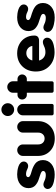

<svg xmlns="http://www.w3.org/2000/svg" viewBox="950 -1736 802 2742"><g transform="rotate(-90 1351.0 -365.0)"><path d="M232.9 -521Q257.8 -521 285.6 -516.8Q313.5 -512.7 344.2 -502.9Q375 -493.2 395 -473.1Q415 -453.1 415 -425.8Q415 -400.4 396.2 -382.1Q377.4 -363.8 349.1 -363.8Q330.6 -363.8 303.2 -377Q271 -394 233.9 -394Q214.4 -394 203.1 -385.5Q191.9 -377 191.9 -362.8Q191.9 -350.6 205.3 -341.3Q218.8 -332 240.2 -325.2Q261.7 -318.4 287.8 -310.5Q314 -302.7 340.1 -290.3Q366.2 -277.8 387.7 -261.2Q409.2 -244.6 422.6 -216.8Q436 -189 436 -152.8Q436 -79.6 380.1 -32.2Q324.2 15.1 229 15.1Q209 15.1 185.1 12.9Q161.1 10.7 131.6 3.9Q102.1 -2.9 78.6 -13.4Q55.2 -23.9 39.1 -42.2Q22.9 -60.5 22.9 -84Q22.9 -109.4 41.7 -127.7Q60.5 -146 88.9 -146Q107.4 -146 134.8 -132.8Q175.8 -111.8 225.1 -111.8Q251 -111.8 265.9 -122.6Q280.8 -133.3 280.8 -148.9Q280.8 -160.6 270.3 -169.9Q259.8 -179.2 242.4 -185.3Q225.1 -191.4 203.1 -199Q181.2 -206.5 158 -213.9Q134.8 -221.2 112.8 -233.9Q90.8 -246.6 73.5 -262.5Q56.2 -278.3 45.7 -303.2Q35.2 -328.1 35.2 -358.9Q35.2 -429.2 87.9 -475.1Q140.6 -521 232.9 -521Z M495.1 -224.1V-439Q495.1 -472.2 519.5 -496.1Q543.9 -520 578.1 -520Q611.3 -520 635.3 -495.8Q659.2 -471.7 659.2 -439V-220.2Q659.2 -179.7 682.9 -154.3Q706.5 -128.9 744.1 -128.9Q780.8 -128.9 804.4 -154.3Q828.1 -179.7 828.1 -220.2V-439Q828.1 -472.2 852.3 -496.1Q876.5 -520 910.2 -520Q943.8 -520 968 -496.1Q992.2 -472.2 992.2 -439V-224.1Q992.2 -118.2 922.6 -51Q853 16.1 744.1 16.1Q634.8 16.1 564.9 -51Q495.1 -118.2 495.1 -224.1Z M1074.7 -23.9V-439Q1074.7 -472.2 1099.1 -496.1Q1123.5 -520 1157.7 -520Q1190.4 -520 1214.1 -496.1Q1237.8 -472.2 1237.8 -439V-23.9Q1237.8 -14.2 1231 -7.1Q1224.1 0 1214.8 0H1098.6Q1088.9 0 1081.8 -7.1Q1074.7 -14.2 1074.7 -23.9ZM1156.7 -746.1Q1193.8 -746.1 1220.9 -719.2Q1248 -692.4 1248 -654.8Q1248 -617.7 1221.2 -590.8Q1194.3 -564 1156.7 -564Q1118.7 -564 1091.8 -590.6Q1064.9 -617.2 1064.9 -654.8Q1064.9 -692.4 1091.8 -719.2Q1118.7 -746.1 1156.7 -746.1Z M1591.8 -382.8H1561.5L1560.5 -23.9Q1560.5 -14.2 1554 -7.1Q1547.4 0 1537.6 0H1421.9Q1412.6 0 1405 -7.1Q1397.5 -14.2 1397.5 -23.9V-382.8H1366.7Q1339.4 -382.8 1320.1 -402.6Q1300.8 -422.4 1300.8 -450.2Q1300.8 -477.5 1320.1 -496.8Q1339.4 -516.1 1366.7 -516.1H1397.5V-581.1Q1397.5 -614.3 1421.9 -638.2Q1446.3 -662.1 1480.5 -662.1Q1513.2 -662.1 1537.4 -638.2Q1561.5 -614.3 1561.5 -581.1V-516.1H1591.8Q1619.6 -516.1 1639.2 -496.8Q1658.7 -477.5 1658.7 -450.2Q1658.7 -422.4 1639.2 -402.6Q1619.6 -382.8 1591.8 -382.8Z M2140.6 -208H1857.4Q1869.6 -165.5 1900.9 -141.4Q1932.1 -117.2 1975.6 -117.2Q2024.4 -117.2 2062.5 -137.2Q2098.1 -153.8 2120.6 -153.8Q2147.9 -153.8 2165.8 -136Q2183.6 -118.2 2183.6 -90.8Q2183.6 -66.4 2168 -47.1Q2152.3 -27.8 2129.2 -16.8Q2106 -5.9 2076.7 1.2Q2047.4 8.3 2023.2 10.7Q1999 13.2 1977.5 13.2Q1855.5 13.2 1778.1 -61.3Q1700.7 -135.7 1700.7 -253.9Q1700.7 -371.1 1773.2 -446Q1845.7 -521 1961.4 -521Q2035.2 -521 2093 -488.8Q2150.9 -456.5 2182.6 -401.1Q2214.4 -345.7 2214.4 -276.9Q2214.4 -239.3 2193.6 -223.6Q2172.9 -208 2140.6 -208ZM1963.4 -390.1Q1925.3 -390.1 1897.5 -367.4Q1869.6 -344.7 1858.4 -304.2H2066.4Q2059.1 -343.3 2031 -366.7Q2002.9 -390.1 1963.4 -390.1Z M2476.1 -521Q2501 -521 2528.8 -516.8Q2556.6 -512.7 2587.4 -502.9Q2618.2 -493.2 2638.2 -473.1Q2658.2 -453.1 2658.2 -425.8Q2658.2 -400.4 2639.4 -382.1Q2620.6 -363.8 2592.3 -363.8Q2573.7 -363.8 2546.4 -377Q2514.2 -394 2477.1 -394Q2457.5 -394 2446.3 -385.5Q2435.1 -377 2435.1 -362.8Q2435.1 -350.6 2448.5 -341.3Q2461.9 -332 2483.4 -325.2Q2504.9 -318.4 2531 -310.5Q2557.1 -302.7 2583.3 -290.3Q2609.4 -277.8 2630.9 -261.2Q2652.3 -244.6 2665.8 -216.8Q2679.2 -189 2679.2 -152.8Q2679.2 -79.6 2623.3 -32.2Q2567.4 15.1 2472.2 15.1Q2452.1 15.1 2428.2 12.9Q2404.3 10.7 2374.8 3.9Q2345.2 -2.9 2321.8 -13.4Q2298.3 -23.9 2282.2 -42.2Q2266.1 -60.5 2266.1 -84Q2266.1 -109.4 2284.9 -127.7Q2303.7 -146 2332 -146Q2350.6 -146 2377.9 -132.8Q2418.9 -111.8 2468.3 -111.8Q2494.1 -111.8 2509 -122.6Q2523.9 -133.3 2523.9 -148.9Q2523.9 -160.6 2513.4 -169.9Q2502.9 -179.2 2485.6 -185.3Q2468.3 -191.4 2446.3 -199Q2424.3 -206.5 2401.1 -213.9Q2377.9 -221.2 2356 -233.9Q2334 -246.6 2316.7 -262.5Q2299.3 -278.3 2288.8 -303.2Q2278.3 -328.1 2278.3 -358.9Q2278.3 -429.2 2331.1 -475.1Q2383.8 -521 2476.1 -521Z"/></g></svg>

Font: LT Saeada
Style: Bold
Weight: 700
Designer: Daniel Lyons
Foundry: LyonsType
Version: Version 1.001